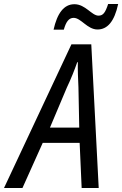

<svg xmlns="http://www.w3.org/2000/svg" viewBox="-79 -937 609 957"><path d="M188 -789H239C250 -828 264 -848 288 -848C325 -848 356 -790 407 -790C456 -790 491 -829 510 -917H460C446 -874 435 -859 412 -859C378 -859 347 -916 292 -916C239 -916 206 -870 188 -789ZM170 -301 254 -500C276 -546 293 -590 306 -627H309C308 -591 310 -543 312 -502L316 -301ZM-59 0H33L134 -225H318L328 0H413L376 -716H277Z"/></svg>

Font: Noto Sans Display SemiCondensed
Style: Italic
Weight: 400
Width: 4
Italic angle: -12°
Designer: Monotype Design Team
Foundry: Monotype Imaging Inc.
Version: Version 1.900